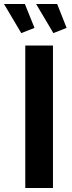

<svg xmlns="http://www.w3.org/2000/svg" viewBox="-52 -937 358 957"><path d="M74 0V-710H212V0ZM128 -917H233L280 -798L214 -772ZM-32 -917H72L120 -798L54 -772Z"/></svg>

Font: PTCRaleway
Style: Bold
Weight: 700
Designer: Matt McInerney, Pablo Impallari, Rodrigo Fuenzalida
Foundry: Matt McInerney, Pablo Impallari, Rodrigo Fuenzalida
Version: Version 3.000g; ttfautohint (v1.5) -l 8 -r 28 -G 28 -x 14 -D